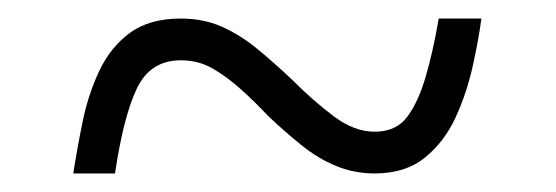

<svg xmlns="http://www.w3.org/2000/svg" viewBox="-20 -460 599 207"><path d="M59 -273Q63 -299 69 -328.5Q75 -358 87 -383.5Q99 -409 120 -424.5Q141 -440 175 -440Q199 -440 218.5 -431.5Q238 -423 256.5 -408Q275 -393 296 -373Q318 -351 340 -334.5Q362 -318 384 -318Q407 -318 419 -334Q431 -350 439 -377.5Q447 -405 453 -440H499Q496 -417 489.5 -388Q483 -359 471 -333Q459 -307 438 -290Q417 -273 384 -273Q362 -273 342.5 -281Q323 -289 305 -303.5Q287 -318 269 -335Q255 -350 240 -363.5Q225 -377 209.5 -386Q194 -395 175 -395Q142 -395 127.5 -364.5Q113 -334 104 -273Z"/></svg>

Font: Noto Serif Khmer Light
Style: Regular
Weight: 300
Version: Version 2.003